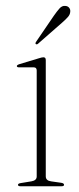

<svg xmlns="http://www.w3.org/2000/svg" viewBox="-20 -647 273 667"><path d="M139 -438.5V-34.5Q139 -19.5 157.5 -17L192.5 -12Q202.5 -10.5 202.5 -5Q202.5 0 194 0H50.5Q42.5 0 42.5 -5Q42.5 -9.5 52 -11L89 -17Q107.5 -20 107.5 -34V-402Q107.5 -413 97.5 -413H47Q38.5 -413 38.5 -417.5Q38.5 -421 47 -424L115 -444.5Q125.5 -448 131 -448Q139 -448 139 -438.5ZM166.5 -591.5Q178 -608 186.8 -617.8Q195.5 -627.5 206.5 -626.5Q215.5 -626 220.2 -620Q225 -614 224 -606Q223.5 -596.5 215.8 -587.8Q208 -579 196.5 -569L112 -495Q108 -491.5 104.5 -494Q101.5 -496 105.5 -502Z"/></svg>

Font: Fraunces 72pt Thin
Style: Regular
Weight: 100
Version: Version 1.000;[b76b70a41]